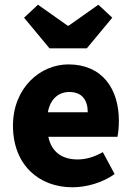

<svg xmlns="http://www.w3.org/2000/svg" viewBox="-20 -782 560 814"><path d="M287 12C346 12 414 -7 466 -44L416 -137C381 -117 345 -106 309 -106C246 -106 199 -135 185 -202H478C481 -216 484 -242 484 -270C484 -405 414 -509 270 -509C151 -509 35 -410 35 -249C35 -83 145 12 287 12ZM183 -306C193 -364 230 -392 274 -392C330 -392 352 -355 352 -306ZM190 -577H348L456 -707L397 -762L271 -673H267L141 -762L82 -707Z"/></svg>

Font: DAIFUKU Sans
Style: Bold
Weight: 700
Designer: Original font ‘Source Han Sans JP’ : Paul D. Hunt
Foundry: Daifuku
Version: Version 1.000